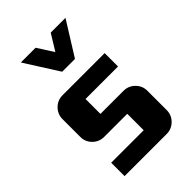

<svg xmlns="http://www.w3.org/2000/svg" viewBox="-216 -821 912 912"><g transform="rotate(-45 240.0 -365.0)"><path d="M430.2 -80.1Q430.2 -46.9 406.5 -23.4Q382.8 0 350.1 0H66.9V-89.8H285.2V-200.2H129.9Q96.7 -200.2 73.2 -223.6Q49.8 -247.1 49.8 -279.8V-399.9Q49.8 -432.6 73.2 -456.3Q96.7 -480 129.9 -480H413.1V-390.1H194.8V-290H350.1Q382.8 -290 406.5 -266.6Q430.2 -243.2 430.2 -210ZM399.9 -730 293.9 -560.1H208L100.1 -730H199.2L251 -648.9L300.8 -730Z"/></g></svg>

Font: Laconic
Style: Bold
Weight: 700
Designer: Robby Woodard
Version: Version 1.000